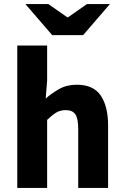

<svg xmlns="http://www.w3.org/2000/svg" viewBox="-20 -925 611 945"><path d="M65 0V-701H212V-529L205 -440Q233 -465 270.5 -486.5Q308 -508 358 -508Q440 -508 476 -454.5Q512 -401 512 -308V0H365V-289Q365 -343 350.5 -363Q336 -383 304 -383Q276 -383 256 -370.5Q236 -358 212 -335V0ZM237 -752 105 -905H218L311 -840H315L408 -905H521L389 -752Z"/></svg>

Font: Source Sans 3
Style: Bold
Weight: 700
Designer: Paul D. Hunt
Foundry: Adobe
Version: Version 3.052;hotconv 1.1.0;makeotfexe 2.6.0